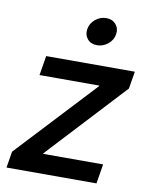

<svg xmlns="http://www.w3.org/2000/svg" viewBox="-83 -799 675 860"><g transform="rotate(10 254.0 -368.5)"><path d="M6.3 0 18.6 -74.2 351.6 -431.2 352.1 -433.6H80.1L94.7 -522.5H498L484.9 -443.8L157.7 -91.3L157.2 -88.9H430.2L415.5 0ZM310.1 -609.9Q282.2 -609.9 266.6 -628.2Q251 -646.5 254.9 -673.3Q259.3 -700.2 281.2 -718.5Q303.2 -736.8 331.1 -736.8Q358.4 -736.8 374.5 -718.3Q390.6 -699.7 386.2 -673.3Q382.3 -646.5 359.9 -628.2Q337.4 -609.9 310.1 -609.9Z"/></g></svg>

Font: Inter 28pt Medium
Style: Italic
Weight: 500
Italic angle: -9.3988°
Designer: Rasmus Andersson
Foundry: rsms
Version: Version 4.001;git-66647c0bb